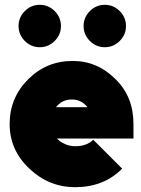

<svg xmlns="http://www.w3.org/2000/svg" viewBox="-20 -765 584 797"><path d="M534 -190V-250Q534 -363 461 -435Q385 -512 282 -512Q173 -512 97 -436Q20 -359 20 -250Q20 -142 102 -65Q183 12 292 12Q411 12 487 -65L367 -185Q340 -158 292 -158Q265 -158 242 -171Q235 -174 228.5 -179Q222 -184 216 -190ZM278 -352Q301 -352 318 -342Q332 -334 343 -320H212Q222 -332 234 -340Q253 -352 278 -352ZM145 -745Q109 -745 83 -719Q57 -693 57 -657Q57 -621 83 -595Q109 -569 145 -569Q181 -569 207 -595Q233 -621 233 -657Q233 -693 207 -719Q181 -745 145 -745ZM415 -745Q379 -745 353 -719Q327 -693 327 -657Q327 -621 353 -595Q379 -569 415 -569Q451 -569 477 -595Q503 -621 503 -657Q503 -693 477 -719Q451 -745 415 -745Z"/></svg>

Font: Unageo
Style: Black
Weight: 900
Designer: Richard Sepsi
Foundry: Richard Sepsi
Version: Version 2.000